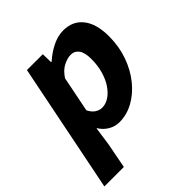

<svg xmlns="http://www.w3.org/2000/svg" viewBox="-212 -639 953 953"><g transform="rotate(-45 265.0 -162.0)"><path d="M-23.1 184.1 113.6 -496.1H225L226.2 -439.3H230.2Q264.2 -469.7 303 -488.9Q341.9 -508.1 380.5 -508.1Q446 -508.1 483.2 -461.2Q520.5 -414.2 520.5 -326.2Q520.5 -255.6 498.6 -193.9Q476.7 -132.3 439.2 -86.1Q401.7 -39.8 354.4 -13.9Q307.2 12 255.6 12Q224.9 12 198.1 -4Q171.3 -20 155.2 -46.6H153.2L139.5 50.2L113.7 184.1ZM246 -99.7Q272.1 -99.7 295.8 -115.7Q319.6 -131.7 338.4 -159.8Q357.3 -187.9 368 -226.2Q378.8 -264.4 378.8 -308.7Q378.8 -354.2 363.1 -375.3Q347.4 -396.4 320.8 -396.4Q297.8 -396.4 269.4 -382.3Q241.1 -368.2 218.5 -333.7L181 -146.5Q192.7 -122.4 210 -111Q227.3 -99.7 246 -99.7Z"/></g></svg>

Font: Source Sans 3
Style: Italic
Weight: 200
Italic angle: -11°
Designer: Paul D. Hunt
Foundry: Adobe
Version: Version 3.046;hotconv 1.0.118;makeotfexe 2.5.65603